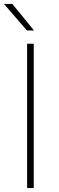

<svg xmlns="http://www.w3.org/2000/svg" viewBox="-31 -964 301 984"><path d="M108 0V-740H142V0ZM107 -808 -11 -944H32L143 -808Z"/></svg>

Font: Encode Sans Expanded Thin
Style: Regular
Weight: 250
Width: 7
Designer: Multiple Designers
Foundry: Impallari Type
Version: Version 2.000